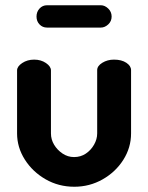

<svg xmlns="http://www.w3.org/2000/svg" viewBox="-20 -702 564 731"><path d="M263 9Q203 9 153.5 -19.5Q104 -48 74.5 -94.5Q45 -141 45 -194V-434Q45 -449 64.5 -462Q84 -475 110 -475Q136 -475 155 -462Q174 -449 174 -434V-194Q174 -171 186 -151Q198 -131 218 -117.5Q238 -104 262 -104Q287 -104 306.5 -117Q326 -130 338 -151Q350 -172 350 -194V-435Q350 -451 369.5 -463Q389 -475 414 -475Q443 -475 461 -463Q479 -451 479 -435V-194Q479 -140 449.5 -93.5Q420 -47 370.5 -19Q321 9 263 9ZM159 -597Q142 -597 130.5 -609Q119 -621 119 -639Q119 -657 130.5 -669.5Q142 -682 159 -682H364Q379 -682 392 -669.5Q405 -657 405 -639Q405 -621 392 -609Q379 -597 364 -597Z"/></svg>

Font: Dosis ExtraLight
Style: Bold
Weight: 700
Version: Version 3.001; ttfautohint (v1.8.2)